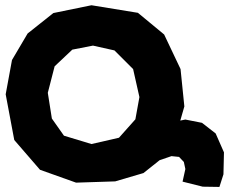

<svg xmlns="http://www.w3.org/2000/svg" viewBox="-20 -698 887 743"><path d="M259.8 -505.9 339.8 -521.5 422.9 -502.9 495.1 -430.7 519.5 -322.3 503.9 -236.3 440.4 -165 334 -140.6 227.5 -172.9 180.7 -239.3 165 -338.9 191.4 -441.4ZM334 -677.7 186.5 -647.5 86.9 -568.4 26.4 -465.8 2 -333 35.2 -156.2 134.8 -41 274.4 8.8 425.8 3.9 535.2 -28.3 597.7 -78.1 643.6 -93.8 672.9 -90.8 691.4 -71.3 697.3 -43.9 686.5 4.9 764.6 24.4 829.1 25.4 844.7 -23.4 846.7 -108.4 814.5 -181.6 761.7 -222.7 697.3 -235.4 677.7 -231.4 693.4 -286.1 678.7 -430.7 615.2 -564.5 513.7 -648.4Z"/></svg>

Font: MaokenAssortedSans-TC
Style: Regular
Weight: 500
Version: Version 0.83